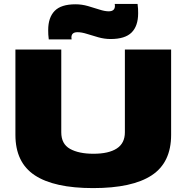

<svg xmlns="http://www.w3.org/2000/svg" viewBox="-20 -954 955 984"><path d="M59 -263V-700H294V-276Q294 -216 339 -191Q384 -166 459 -166Q537 -166 578.5 -193Q620 -220 620 -276V-700H857V-263Q857 -121 757.5 -55.5Q658 10 457 10Q258 10 158.5 -55.5Q59 -121 59 -263ZM230 -752Q228 -765 227.5 -777Q227 -789 227 -800Q227 -864 260 -898Q293 -932 367 -932Q399 -932 430.5 -923Q462 -914 489.5 -905Q517 -896 537 -896Q569 -896 569 -924Q569 -930 568 -934H685Q687 -921 687.5 -909Q688 -897 688 -886Q688 -821 654.5 -787.5Q621 -754 547 -754Q515 -754 483.5 -763Q452 -772 425 -780.5Q398 -789 377 -789Q346 -789 346 -762Q346 -756 347 -752Z"/></svg>

Font: Georama Extended ExtraBold
Style: Regular
Weight: 800
Width: 7
Designer: Jean-Baptiste Levee
Foundry: Production Type
Version: Version 1.000